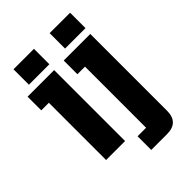

<svg xmlns="http://www.w3.org/2000/svg" viewBox="-239 -790 1022 1022"><g transform="rotate(-45 272.0 -279.0)"><path d="M69 0V-431H12V-534H212V0ZM62 -574V-690H216V-574ZM277 132V29H341V-431H284V-534H484V43Q484 132 396 132ZM334 -574V-690H488V-574Z"/></g></svg>

Font: Mozilla Headline ExtraLight
Style: Regular
Weight: 200
Designer: Studio DRAMA
Foundry: Studio DRAMA
Version: Version 1.000